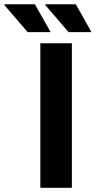

<svg xmlns="http://www.w3.org/2000/svg" viewBox="-116 -892 454 912"><path d="M75.6 0V-686.4H225.4V0ZM209.5 -739.5 98.7 -868.5 99.9 -871.7H244L318.5 -739.5ZM15.3 -739.5 -95.6 -868.5 -94.3 -871.7H49.8L124.3 -739.5Z"/></svg>

Font: Archivo SemiBold
Style: Regular
Weight: 600
Designer: Hector Gatti
Foundry: Omnibus-Type
Version: Version 2.001